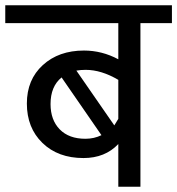

<svg xmlns="http://www.w3.org/2000/svg" viewBox="-40 -709 673 729"><path d="M612.8 -689V-621.1H493.2V0H409.2V-162.1Q358.9 -108.9 276.9 -108.9Q180.2 -108.9 121.1 -166.3Q62 -223.6 62 -315.9Q62 -406.7 122.6 -461.9Q183.1 -517.1 278.8 -517.1Q347.2 -517.1 409.2 -483.9V-621.1H-20V-689ZM285.2 -443.8Q266.6 -443.8 250 -440.9L394 -232.9Q408.2 -255.4 409.2 -257.8V-405.8Q344.7 -443.8 285.2 -443.8ZM151.9 -314Q151.9 -253.4 186.8 -217.8Q221.7 -182.1 284.2 -182.1Q317.4 -182.1 345.2 -195.8L193.8 -415Q151.9 -380.9 151.9 -314Z"/></svg>

Font: FiraGO
Style: Regular
Weight: 400
Designer: bBox Type
Foundry: bBox Type GmbH
Version: Version 1.001;PS 001.001;hotconv 1.0.88;makeotf.lib2.5.64775